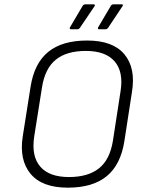

<svg xmlns="http://www.w3.org/2000/svg" viewBox="-20 -854 669 886"><path d="M293 12Q174 12 121 -52Q68 -116 85 -225L121 -453Q138 -562 202.5 -614.5Q267 -667 382 -667Q501 -667 554 -603.5Q607 -540 589 -430L554 -203Q537 -94 472.5 -41Q408 12 293 12ZM298 -37Q386 -37 436.5 -77Q487 -117 501 -204L536 -431Q551 -521 509.5 -570Q468 -619 376 -619Q288 -619 238 -579Q188 -539 174 -452L138 -225Q124 -134 165.5 -85.5Q207 -37 298 -37ZM307 -719Q303 -719 302 -722Q301 -725 303 -728L362 -828Q367 -834 374 -834H412Q416 -834 417.5 -831.5Q419 -829 416 -825L349 -726Q344 -719 338 -719ZM436 -719Q433 -719 432 -722Q431 -725 433 -728L492 -828Q496 -834 504 -834H542Q546 -834 547 -831.5Q548 -829 545 -825L479 -726Q474 -719 467 -719Z"/></svg>

Font: Sofia Sans Light
Style: Italic
Weight: 300
Italic angle: -9°
Version: Version 4.100-B